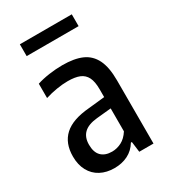

<svg xmlns="http://www.w3.org/2000/svg" viewBox="-185 -835 827 935"><g transform="rotate(-30 228.5 -367.5)"><path d="M402 -355.5V0H322L314.5 -59H309Q288 -24.5 254.5 -7.8Q221 9 178.5 9Q134.5 9 101 -8.8Q67.5 -26.5 49 -60.5Q30.5 -94.5 30.5 -141Q30.5 -216 75.5 -257.2Q120.5 -298.5 216 -306.5L307 -316V-360Q307 -403 294.8 -427.2Q282.5 -451.5 257.5 -461.8Q232.5 -472 191 -472Q163 -472 129.5 -466.5Q96 -461 64 -451V-531.5Q94.5 -541.5 133.2 -547Q172 -552.5 207.5 -552.5Q274.5 -552.5 317 -533.8Q359.5 -515 380.8 -471.8Q402 -428.5 402 -355.5ZM307 -123.5V-252.5L225 -244.5Q175 -239.5 151 -216.5Q127 -193.5 127 -152Q127 -109 148.2 -87.8Q169.5 -66.5 208.5 -66.5Q236 -66.5 261.8 -79.8Q287.5 -93 307 -123.5ZM80 -677.5V-744H372V-677.5Z"/></g></svg>

Font: Encode Sans Condensed Medium
Style: Regular
Weight: 500
Width: 3
Designer: Multiple Designers
Foundry: Impallari Type
Version: Version 2.000